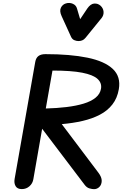

<svg xmlns="http://www.w3.org/2000/svg" viewBox="-20 -1301 841 1321"><path d="M130 0Q99.5 0 87.5 -20.2Q75.5 -40.5 80.5 -69.5L222.5 -875Q227.5 -903 244.8 -915.8Q262 -928.5 292.5 -928.5Q463.5 -928.5 581.5 -904.2Q699.5 -880 756 -826.8Q812.5 -773.5 797.5 -687Q787 -625.5 753.2 -582.2Q719.5 -539 667.2 -511.8Q615 -484.5 548.2 -469Q481.5 -453.5 405 -447L656.5 -113.5Q680.5 -82 679.8 -56Q679 -30 663.5 -14.8Q648 0.5 627 0.5Q614.5 0.5 595.5 -4.8Q576.5 -10 561.5 -30.5L270 -415L209.5 -68.5Q205 -39.5 183 -19.8Q161 0 130 0ZM295 -554.5Q371 -556.5 437.5 -564.5Q504 -572.5 555.2 -588Q606.5 -603.5 637.8 -629Q669 -654.5 675 -691Q681.5 -730 651.2 -758Q621 -786 545.8 -800.8Q470.5 -815.5 341 -815.5ZM520 -1018.5Q505.5 -1018.5 491 -1024.8Q476.5 -1031 468.5 -1048.5L404 -1190Q388 -1225 399 -1247.8Q410 -1270.5 433.5 -1277.5Q458 -1285 481 -1275Q504 -1265 510 -1241.5L531.5 -1169L581 -1243Q603 -1274.5 627.8 -1276.5Q652.5 -1278.5 671.5 -1262Q690.5 -1244.5 692.5 -1220.5Q694.5 -1196.5 679 -1177L568.5 -1041Q558 -1028 545.5 -1023.2Q533 -1018.5 520 -1018.5Z"/></svg>

Font: Edu AU VIC WA NT Pre SemiBold
Style: Regular
Weight: 600
Designer: Tina and Corey Anderson, Eben Sorkin, Mirko Velimirovic
Foundry: Google for Education
Version: Version 1.001